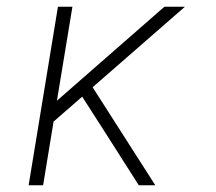

<svg xmlns="http://www.w3.org/2000/svg" viewBox="-20 -550 640 570"><path d="M65 0 152 -530H195L149 -251L468 -530H529L255 -291L441 0H392L285 -168L224 -263L139 -189L108 0Z"/></svg>

Font: Iosevka Slab XLtExObl
Style: Regular
Weight: 200
Width: 7
Italic angle: -9°
Monospace: yes
Designer: Belleve Invis
Foundry: Belleve Invis
Version: Version 11.1.1; ttfautohint (v1.8.3)